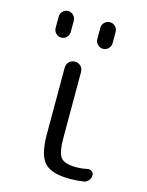

<svg xmlns="http://www.w3.org/2000/svg" viewBox="-113 -830 677 887"><g transform="rotate(15 225.0 -386.5)"><path d="M231.4 -189.5Q231.4 -117.2 249.5 -94.7Q267.6 -72.3 322.3 -72.3Q350.6 -72.3 376 -78.1Q387.7 -80.1 397 -73.7Q406.2 -67.4 406.2 -55.7Q406.2 -42 397.5 -31.2Q388.7 -20.5 376 -17.6Q343.8 -12.7 308.6 -12.7Q220.7 -12.7 187 -49.3Q153.3 -85.9 153.3 -182.6V-502.9Q153.3 -519.5 164.6 -530.8Q175.8 -542 192.4 -542Q209 -542 220.2 -530.8Q231.4 -519.5 231.4 -502.9ZM264.6 -669.9V-722.7Q264.6 -738.3 275.4 -749Q286.1 -759.8 301.3 -759.8Q316.4 -759.8 327.1 -749Q337.9 -738.3 337.9 -722.7V-669.9Q337.9 -654.3 327.1 -643.6Q316.4 -632.8 301.3 -632.8Q286.1 -632.8 275.4 -643.6Q264.6 -654.3 264.6 -669.9ZM65.4 -668.9V-723.6Q65.4 -738.3 76.2 -749Q86.9 -759.8 101.6 -759.8Q116.2 -759.8 127 -749Q137.7 -738.3 137.7 -723.6V-668.9Q137.7 -654.3 127 -643.6Q116.2 -632.8 101.6 -632.8Q86.9 -632.8 76.2 -643.6Q65.4 -654.3 65.4 -668.9Z"/></g></svg>

Font: Gen Jyuu Gothic P Normal
Style: Regular
Weight: 300
Designer: [Source Han Sans]
Ryoko NISHIZUKA  (kana & ideographs); Paul D. Hunt (Latin, Greek & Cyrillic); Wenlong ZHANG  (bopomofo
Version: Version 1.002.20150607